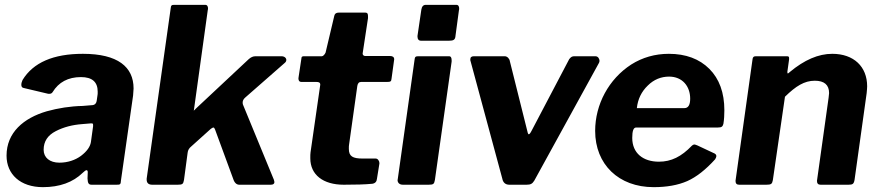

<svg xmlns="http://www.w3.org/2000/svg" viewBox="-20 -762 3629 792"><path d="M321 -49C328 -56 334 -60 337 -60C340 -60 342 -57 342 -52L341 -26C342 -7 345 0 358 0H461C476 0 478 -1 479 -18L529 -368C530 -381 531 -391 531 -397C531 -486 466 -540 322 -540C200 -540 117 -504 73 -432C70 -425 68 -419 68 -412C68 -405 71 -400 78 -399L175 -376C177 -375 180 -375 184 -375C189 -375 194 -377 197 -382C222 -423 261 -444 314 -444C360 -444 383 -424 383 -384C383 -377 383 -371 382 -368L379 -347C377 -334 370 -328 357 -328L321 -325C270 -324 220 -316 173 -303C77 -275 7 -215 7 -120C7 -43 64 10 157 10C226 10 281 -10 321 -49ZM355 -176C352 -157 339 -138 314 -119C291 -102 260 -91 225 -91C185 -91 160 -112 160 -144C160 -179 177 -204 210 -221C243 -238 279 -247 318 -250L354 -253C356 -253 357 -253 358 -253C362 -253 364 -252 364 -247V-241Z M1110 -20 982 -331C981 -334 981 -337 981 -340C981 -347 985 -354 992 -360L1154 -502C1159 -506 1161 -510 1161 -515C1161 -523 1153 -530 1141 -530H1034C1024 -530 1015 -526 1006 -518L788 -314C783 -308 780 -306 779 -306C779 -306 779 -306 779 -306C779 -306 780 -308 780 -309L837 -720C838 -723 838 -725 838 -728C838 -733 836 -742 827 -742H699C688 -742 685 -740 684 -727L585 -25C585 -24 585 -23 585 -21C585 -7 593 0 608 0H713C733 0 736 -3 739 -20L754 -132C755 -142 760 -151 769 -158L849 -230C854 -234 858 -236 860 -236C863 -236 865 -233 867 -228L942 -24C947 -8 956 0 967 0H1097C1107 0 1112 -4 1112 -11Z M1398 0C1447 0 1486 -1 1516 -4C1528 -6 1534 -13 1535 -25L1545 -87C1545 -88 1545 -89 1545 -90C1545 -97 1539 -108 1530 -108H1476C1435 -108 1419 -117 1419 -148C1419 -156 1419 -162 1420 -166L1454 -408C1456 -419 1461 -424 1470 -424H1576C1591 -424 1594 -426 1595 -437L1606 -517C1606 -518 1606 -519 1606 -519C1606 -526 1600 -531 1589 -531H1486C1481 -531 1476 -535 1476 -540V-542L1498 -687C1498 -689 1498 -692 1498 -694C1498 -704 1497 -710 1486 -710H1378C1367 -710 1361 -706 1359 -697L1323 -545C1320 -538 1313 -530 1308 -530H1239C1226 -530 1224 -530 1223 -519L1212 -446C1212 -443 1211 -441 1211 -439C1211 -429 1215 -424 1223 -424H1285C1296 -424 1301 -421 1301 -414V-412L1261 -134C1260 -128 1260 -120 1260 -109C1260 -41 1313 0 1398 0Z M1873 -719C1874 -722 1874 -724 1874 -727C1874 -733 1872 -742 1863 -742H1736C1726 -742 1720 -735 1718 -722L1702 -613C1702 -600 1707 -594 1717 -594H1832C1851 -594 1858 -598 1859 -615ZM1843 -508C1843 -510 1843 -512 1843 -513C1843 -524 1840 -530 1832 -530H1705C1694 -530 1691 -527 1690 -515L1621 -25C1621 -23 1620 -21 1620 -19C1620 -10 1626 0 1642 0H1748C1768 0 1771 -3 1774 -20Z M2349 -530C2340 -530 2335 -527 2328 -518L2173 -223C2168 -213 2164 -208 2161 -208C2160 -208 2158 -210 2157 -214L2083 -510C2082 -519 2073 -530 2062 -530H1935C1925 -530 1920 -526 1920 -517C1920 -514 1920 -511 1921 -510L2052 -25C2055 -9 2065 0 2081 0H2152C2169 0 2176 -4 2184 -17L2451 -503C2452 -506 2453 -508 2453 -511C2453 -518 2448 -530 2436 -530Z M2676 10C2730 10 2776 2 2815 -15C2853 -32 2891 -62 2930 -105C2933 -110 2935 -115 2935 -118C2935 -124 2931 -128 2923 -131L2857 -162C2850 -165 2846 -166 2844 -166C2841 -166 2837 -164 2834 -161C2791 -116 2749 -95 2698 -95C2633 -95 2588 -130 2588 -193C2588 -222 2593 -236 2604 -236H2941C2957 -236 2961 -240 2964 -251C2967 -269 2968 -288 2968 -307C2968 -380 2947 -437 2906 -478C2865 -519 2809 -540 2739 -540C2682 -540 2630 -525 2584 -496C2491 -436 2435 -331 2435 -222C2435 -84 2532 10 2676 10ZM2607 -316C2611 -353 2626 -384 2652 -409C2677 -434 2707 -446 2740 -446C2795 -446 2827 -406 2827 -355C2827 -329 2819 -316 2803 -316Z M3141 0C3161 0 3165 -3 3168 -19L3218 -363C3263 -407 3298 -429 3341 -429C3380 -429 3400 -412 3400 -378C3400 -375 3399 -368 3398 -359L3350 -16C3350 -5 3355 0 3365 0H3480C3497 0 3502 -3 3505 -20L3555 -378C3556 -390 3557 -399 3557 -406C3557 -487 3502 -540 3413 -540C3356 -540 3298 -515 3238 -465C3234 -461 3231 -459 3230 -459C3229 -459 3228 -460 3228 -463V-467L3235 -517C3235 -519 3235 -520 3235 -522C3235 -527 3234 -530 3226 -530H3098C3089 -530 3085 -527 3084 -516L3014 -16C3014 -5 3019 0 3029 0Z"/></svg>

Font: Libre Franklin
Style: Bold Italic
Weight: 700
Italic angle: -8°
Designer: Pablo Impallari, Rodrigo Fuenzalida
Foundry: Impallari Type
Version: Version 1.002; ttfautohint (v1.5)